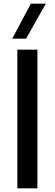

<svg xmlns="http://www.w3.org/2000/svg" viewBox="-20 -1032 299 1052"><path d="M75 -760V0H185V-760ZM47 -820H123L231 -1012H149Z"/></svg>

Font: Goli Medium
Style: Regular
Weight: 500
Designer: jaikishan Patel
Foundry: MagicType
Version: Version 1.000;Glyphs 3.2 (3242)